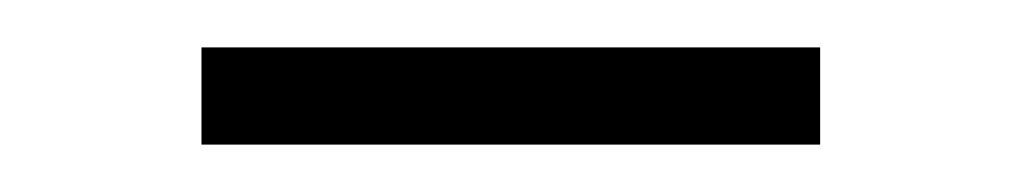

<svg xmlns="http://www.w3.org/2000/svg" viewBox="-20 -344 430 81"><path d="M65 -283V-324H326V-283Z"/></svg>

Font: Smooch Sans
Style: Regular
Weight: 400
Designer: Robert E. Leuschke
Foundry: Robert E. Leuschke
Version: Version 1.010; ttfautohint (v1.8.3)